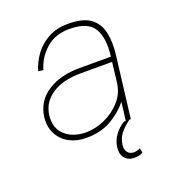

<svg xmlns="http://www.w3.org/2000/svg" viewBox="-124 -597 785 864"><g transform="rotate(-20 268.5 -165.5)"><path d="M201 11Q156 11 121 -7.5Q86 -26 67.5 -60.5Q49 -95 54 -142Q64 -216 125.5 -255.5Q187 -295 278 -295H429Q440 -382 411.5 -429Q383 -476 295 -476Q226 -476 182 -436Q138 -396 123 -342L99 -345Q110 -384 135.5 -419.5Q161 -455 201.5 -477.5Q242 -500 298 -500Q370 -500 405.5 -473Q441 -446 450.5 -399.5Q460 -353 453 -295L417 0H410Q379 23 362.5 45Q346 67 342 97Q340 118 350 131.5Q360 145 380 145Q395 145 410 137L415 159Q399 169 374 169Q344 169 328 149.5Q312 130 316 98Q320 68 338 42.5Q356 17 384 0H393L404 -88Q368 -44 318.5 -16.5Q269 11 201 11ZM209 -13Q253 -13 298 -33Q343 -53 376 -89.5Q409 -126 415 -178L426 -271H277Q190 -271 138 -236.5Q86 -202 78 -142Q71 -81 109 -47Q147 -13 209 -13Z"/></g></svg>

Font: Haskoy Thin
Style: Italic
Weight: 100
Designer: Ertekin Erdin
Foundry: Ertekin Erdin
Version: Version 2.000; ttfautohint (v1.8.4.7-5d5b)